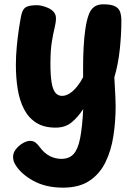

<svg xmlns="http://www.w3.org/2000/svg" viewBox="-20 -573 623 883"><path d="M77.7 -502.6Q83.8 -531.2 99.3 -540.2Q114.8 -549.1 151.2 -549.1Q160.2 -549.1 174.4 -545.7Q188.7 -542.3 203.3 -535.6Q218 -528.8 227.7 -517.2Q237.4 -505.6 237.4 -489.1Q237.4 -470.2 231.1 -444.8Q224.7 -419.3 218.3 -380.2Q211.9 -341 211.9 -280Q211.9 -228 217.1 -195.3Q222.3 -162.6 234.1 -147.3Q245.8 -132.1 265.7 -132.1Q283 -132.1 300.8 -143.7Q318.7 -155.3 334.7 -175.3Q350.8 -195.3 362.2 -218V-263Q362.2 -310 364.6 -356.1Q367 -402.1 372.9 -441.7Q378.8 -481.2 388.8 -507.2Q396.8 -529.2 412.9 -541.2Q429 -553.2 454.8 -553.2Q492 -553.2 509.7 -543.7Q527.3 -534.2 532.8 -517.2Q538.2 -500.2 538.2 -477.2Q538.2 -416.2 531.1 -347.6Q523.9 -279 505.9 -217Q506.9 -196 508.1 -174Q509.2 -152 510.5 -130Q511.8 -108 511.8 -86Q511.8 -15 501.6 52Q491.4 119 465.1 173Q438.7 227 391.3 258.5Q344 290 269.7 290Q190.4 290 132.6 258.1Q74.8 226.1 49.1 181.8Q43 170.9 41.5 162.3Q40 153.7 40 148.7Q40 129.4 53.5 112.7Q67 95.9 85.3 85.3Q103.6 74.8 118.2 74.8Q132.2 74.8 142.2 81.8Q152.2 88.8 162.2 102.8Q183.3 131.6 208.7 144.6Q234.1 157.6 262.1 157.6Q298.3 157.6 318.4 135.5Q338.6 113.4 348.5 62.9Q358.4 12.3 362.7 -71.4Q338.7 -34.4 309.3 -10.2Q279.9 14 235.9 14Q182.8 14 147.5 -8Q112.2 -30 91.2 -69.8Q70.2 -109.6 61.6 -162.1Q53 -214.7 53 -275Q53 -314 56.9 -356.4Q60.8 -398.9 66.5 -437.2Q72.2 -475.6 77.7 -502.6Z"/></svg>

Font: Playpen Sans Hebrew
Style: Regular
Weight: 400
Designer: Tom Grace, Laura Meseguer, Veronika Burian, José Scaglione
Foundry: TypeTogether
Version: Version 2.000